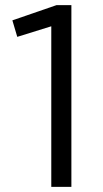

<svg xmlns="http://www.w3.org/2000/svg" viewBox="-20 -725 398 745"><path d="M47 -582 179 -623V0H257V-705H199L28 -646Z"/></svg>

Font: Mission
Style: Regular
Weight: 400
Version: Version 1.000;FEAKit 1.0